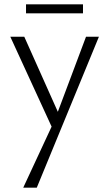

<svg xmlns="http://www.w3.org/2000/svg" viewBox="-20 -584 508 893"><path d="M366 -522H101V-564H366ZM440 -413 151 289H88L220 5L28 -413H93L249 -64L380 -413Z"/></svg>

Font: Ysabeau Infant Semilight
Style: Regular
Weight: 300
Designer: Christian Thalmann (Catharsis Fonts)
Version: Version 0.003